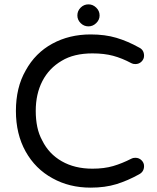

<svg xmlns="http://www.w3.org/2000/svg" viewBox="-20 -879 719 881"><path d="M386 -758Q365 -758 350 -773Q335 -788 335 -808Q335 -829 350 -844Q365 -859 386 -859Q406 -859 421.5 -844Q437 -829 437 -808Q437 -788 421.5 -773Q406 -758 386 -758ZM396 -18Q298 -18 221 -61Q142 -104 97.5 -184Q53 -264 53 -370Q53 -423 64 -469.5Q75 -516 98 -556Q142 -636 220 -678.5Q298 -721 396 -721Q462 -721 514 -705.5Q566 -690 618 -661Q641 -650 641 -623Q641 -608 629.5 -596.5Q618 -585 601 -585Q590 -585 583 -589Q540 -612 499 -623Q458 -634 404 -634Q319 -634 263 -600Q205 -566 174.5 -507Q144 -448 144 -370Q144 -331 151 -297Q158 -263 174 -234Q204 -173 263.5 -139Q323 -105 404 -105Q458 -105 499 -117Q540 -129 583 -151Q590 -155 601 -155Q618 -155 629.5 -143.5Q641 -132 641 -117Q641 -91 618 -79Q566 -50 514 -34Q462 -18 396 -18Z"/></svg>

Font: Huninn
Style: Regular
Weight: 400
Designer: justfont
Foundry: justfont
Version: Version 1.003